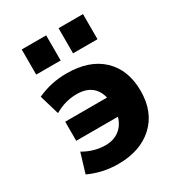

<svg xmlns="http://www.w3.org/2000/svg" viewBox="-181 -868 917 993"><g transform="rotate(-30 277.5 -371.5)"><path d="M318 -603V-753H464V-603ZM98 -603V-753H244V-603ZM106 -203V-317H356Q332 -411 228 -411Q159 -411 96 -374L61 -492Q143 -530 236 -530Q372 -530 448 -458Q524 -386 524 -260Q524 -135 446 -62.5Q368 10 236 10Q143 10 61 -28L96 -144Q159 -107 228 -107Q275 -107 308.5 -132Q342 -157 355 -203Z"/></g></svg>

Font: Mplus 1p ExtraBold
Style: Regular
Weight: 800
Version: Version 1.061